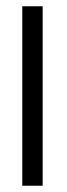

<svg xmlns="http://www.w3.org/2000/svg" viewBox="-20 -596 213 612"><path d="M51 -4H116V-576H51Z"/></svg>

Font: Charger Static
Style: Regular
Weight: 1000
Designer: Jasper
Foundry: KineticPlasma Fonts/Cannot Into Space Fonts
Version: Version 1.1